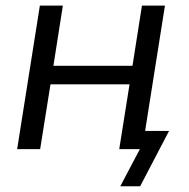

<svg xmlns="http://www.w3.org/2000/svg" viewBox="-20 -522 660 672"><path d="M401 130 469.5 0H401.6L411.8 -63.8H571.7L470.5 130ZM40 0 119.5 -502.3H200L166.9 -291.6H443.7L476.8 -502.3H557.3L477.8 0H397.3L433.4 -226.9H156.7L120.5 0Z"/></svg>

Font: Mulish ExtraLight
Style: Italic
Weight: 200
Italic angle: -9°
Designer: Vernon Adams
Foundry: Vernon Adams
Version: Version 3.603